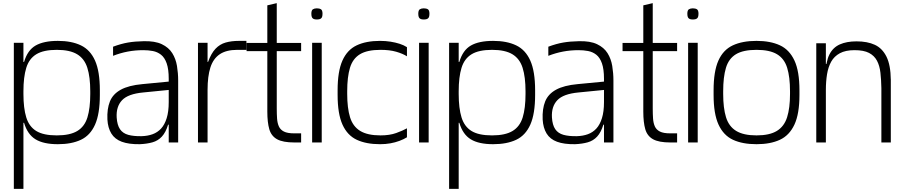

<svg xmlns="http://www.w3.org/2000/svg" viewBox="-20 -906 5742 1221"><path d="M68 295V-634H129V-512H133Q155 -587 206.5 -616.5Q258 -646 348 -646Q435 -646 494.5 -617.5Q554 -589 584.5 -520.5Q615 -452 615 -332V-302Q615 -182 584.5 -113.5Q554 -45 494.5 -17Q435 11 348 11Q257 11 206 -20Q155 -51 133 -125H129V295ZM341 -45Q425 -45 471.5 -73Q518 -101 536 -159.5Q554 -218 554 -308V-325Q554 -416 535.5 -474.5Q517 -533 470.5 -561Q424 -589 341 -589Q257 -589 211 -561Q165 -533 147 -474.5Q129 -416 129 -326V-308Q129 -218 147 -159.5Q165 -101 210.5 -73Q256 -45 341 -45Z M1053 0V-307Q1053 -313 1053 -328Q1053 -343 1053 -360Q1053 -377 1053 -390.5Q1053 -404 1053 -405Q1053 -466 1040 -503Q1027 -540 1004 -558Q981 -576 952 -581.5Q923 -587 891 -587Q840 -587 792.5 -578Q745 -569 699 -551V-609Q750 -628 794 -635.5Q838 -643 893 -644Q965 -646 1009 -625Q1053 -604 1075.5 -568Q1098 -532 1105.5 -486.5Q1113 -441 1113 -394V0ZM869 11Q799 12 754.5 -4.5Q710 -21 688 -57Q666 -93 663 -146Q660 -214 679 -261Q698 -308 748 -335.5Q798 -363 885 -371L1073 -389V-336L891 -318Q794 -309 756 -268.5Q718 -228 722 -159Q725 -111 743 -84.5Q761 -58 795.5 -48.5Q830 -39 880 -40Q919 -41 950.5 -52.5Q982 -64 1004.5 -88.5Q1027 -113 1040 -154.5Q1053 -196 1053 -257L1071 -113H1049Q1034 -64 1009.5 -37.5Q985 -11 950 -1Q915 9 869 11Z M1239 0V-634H1300V-512H1303Q1323 -567 1350.5 -596Q1378 -625 1415 -635.5Q1452 -646 1500 -646H1547V-589H1489Q1419 -589 1377.5 -561Q1336 -533 1318 -477Q1300 -421 1300 -334V0Z M1852 0Q1779 0 1742 -20.5Q1705 -41 1692.5 -84.5Q1680 -128 1680 -196V-414H1740V-216Q1740 -181 1742 -152Q1744 -123 1753.5 -102Q1763 -81 1785.5 -69.5Q1808 -58 1850 -58H1895V0ZM1548 -581V-633H1895V-581ZM1680 -275V-872L1740 -886V-275Z M1965 0V-634H2026V0ZM1995 -782Q1985 -782 1977 -784.5Q1969 -787 1964.5 -794.5Q1960 -802 1960 -818Q1960 -841 1970 -847Q1980 -853 1995 -853Q2011 -853 2021 -847Q2031 -841 2031 -818Q2031 -802 2026.5 -794.5Q2022 -787 2013.5 -784.5Q2005 -782 1995 -782Z M2568 -548Q2541 -565 2499.5 -577Q2458 -589 2400 -589Q2315 -589 2269 -561Q2223 -533 2205.5 -474.5Q2188 -416 2188 -326V-309Q2188 -219 2206 -160.5Q2224 -102 2270.5 -73.5Q2317 -45 2400 -45Q2458 -45 2499.5 -60Q2541 -75 2568 -90V-33Q2547 -20 2520 -10Q2493 0 2462.5 5.5Q2432 11 2397 11Q2309 11 2249 -17Q2189 -45 2158 -113.5Q2127 -182 2127 -302V-332Q2127 -452 2157.5 -520.5Q2188 -589 2248 -617.5Q2308 -646 2397 -646Q2432 -646 2463.5 -641Q2495 -636 2521.5 -627.5Q2548 -619 2568 -606Z M2645 0V-634H2706V0ZM2675 -782Q2665 -782 2657 -784.5Q2649 -787 2644.5 -794.5Q2640 -802 2640 -818Q2640 -841 2650 -847Q2660 -853 2675 -853Q2691 -853 2701 -847Q2711 -841 2711 -818Q2711 -802 2706.5 -794.5Q2702 -787 2693.5 -784.5Q2685 -782 2675 -782Z M2836 295V-634H2897V-512H2901Q2923 -587 2974.5 -616.5Q3026 -646 3116 -646Q3203 -646 3262.5 -617.5Q3322 -589 3352.5 -520.5Q3383 -452 3383 -332V-302Q3383 -182 3352.5 -113.5Q3322 -45 3262.5 -17Q3203 11 3116 11Q3025 11 2974 -20Q2923 -51 2901 -125H2897V295ZM3109 -45Q3193 -45 3239.5 -73Q3286 -101 3304 -159.5Q3322 -218 3322 -308V-325Q3322 -416 3303.5 -474.5Q3285 -533 3238.5 -561Q3192 -589 3109 -589Q3025 -589 2979 -561Q2933 -533 2915 -474.5Q2897 -416 2897 -326V-308Q2897 -218 2915 -159.5Q2933 -101 2978.5 -73Q3024 -45 3109 -45Z M3821 0V-307Q3821 -313 3821 -328Q3821 -343 3821 -360Q3821 -377 3821 -390.5Q3821 -404 3821 -405Q3821 -466 3808 -503Q3795 -540 3772 -558Q3749 -576 3720 -581.5Q3691 -587 3659 -587Q3608 -587 3560.5 -578Q3513 -569 3467 -551V-609Q3518 -628 3562 -635.5Q3606 -643 3661 -644Q3733 -646 3777 -625Q3821 -604 3843.5 -568Q3866 -532 3873.5 -486.5Q3881 -441 3881 -394V0ZM3637 11Q3567 12 3522.5 -4.5Q3478 -21 3456 -57Q3434 -93 3431 -146Q3428 -214 3447 -261Q3466 -308 3516 -335.5Q3566 -363 3653 -371L3841 -389V-336L3659 -318Q3562 -309 3524 -268.5Q3486 -228 3490 -159Q3493 -111 3511 -84.5Q3529 -58 3563.5 -48.5Q3598 -39 3648 -40Q3687 -41 3718.5 -52.5Q3750 -64 3772.5 -88.5Q3795 -113 3808 -154.5Q3821 -196 3821 -257L3839 -113H3817Q3802 -64 3777.5 -37.5Q3753 -11 3718 -1Q3683 9 3637 11Z M4243 0Q4170 0 4133 -20.5Q4096 -41 4083.5 -84.5Q4071 -128 4071 -196V-414H4131V-216Q4131 -181 4133 -152Q4135 -123 4144.5 -102Q4154 -81 4176.5 -69.5Q4199 -58 4241 -58H4286V0ZM3939 -581V-633H4286V-581ZM4071 -275V-872L4131 -886V-275Z M4356 0V-634H4417V0ZM4386 -782Q4376 -782 4368 -784.5Q4360 -787 4355.5 -794.5Q4351 -802 4351 -818Q4351 -841 4361 -847Q4371 -853 4386 -853Q4402 -853 4412 -847Q4422 -841 4422 -818Q4422 -802 4417.5 -794.5Q4413 -787 4404.5 -784.5Q4396 -782 4386 -782Z M4791 11Q4702 11 4641.5 -17Q4581 -45 4549.5 -113.5Q4518 -182 4518 -302V-332Q4518 -452 4548.5 -520.5Q4579 -589 4640 -617.5Q4701 -646 4791 -646Q4879 -646 4939.5 -618Q5000 -590 5032 -521.5Q5064 -453 5064 -332V-302Q5064 -182 5032 -113.5Q5000 -45 4939.5 -17Q4879 11 4791 11ZM4791 -45Q4874 -45 4920.5 -73.5Q4967 -102 4985.5 -160.5Q5004 -219 5004 -308V-326Q5004 -416 4986 -474.5Q4968 -533 4921.5 -561Q4875 -589 4791 -589Q4706 -589 4660 -561Q4614 -533 4596.5 -474.5Q4579 -416 4579 -326V-308Q4579 -219 4597 -160.5Q4615 -102 4661.5 -73.5Q4708 -45 4791 -45Z M5232 -334V-442Q5232 -515 5254.5 -559.5Q5277 -604 5320.5 -623.5Q5364 -643 5427 -643Q5496 -643 5543.5 -621Q5591 -599 5617.5 -545.5Q5644 -492 5645 -398L5585 -345Q5584 -399 5579 -443.5Q5574 -488 5557 -520Q5540 -552 5506.5 -569.5Q5473 -587 5414 -587Q5357 -587 5321 -567.5Q5285 -548 5266 -514Q5247 -480 5239.5 -434Q5232 -388 5232 -334ZM5171 0V-631H5232V-442V0ZM5234 -436 5199 -461V-500H5245ZM5585 0V-360L5645 -403V0Z"/></svg>

Font: Matangi Light
Style: Regular
Weight: 400
Version: Version 3.002